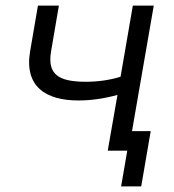

<svg xmlns="http://www.w3.org/2000/svg" viewBox="-20 -540 624 688"><path d="M261 -180C307 -180 355 -187 401 -200L366 0H436L414 128H486L520 -70H453L531 -520H456L412 -265C374 -253 330 -247 288 -247C190 -247 149 -273 163 -356L191 -520H116L88 -357C66 -229 145 -180 261 -180Z"/></svg>

Font: Fixel Display 20240404
Style: Italic
Weight: 400
Italic angle: -10°
Designer: AlfaBravo + MacPaw
Foundry: Kyrylo Tkachov, Marchela Mozhyna, Serhii Makarenko, Maria Weinstein, Zakhar Kryvoshyya
Version: Version 1.211;Glyphs 3.2 (3225)